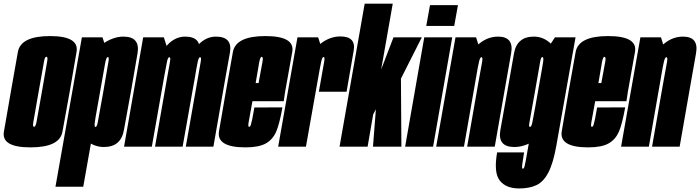

<svg xmlns="http://www.w3.org/2000/svg" viewBox="-50 -805 3843 1054"><path d="M117.5 4Q277.5 4 292.8 -82Q308 -168 332.5 -301Q355 -433 370.2 -520Q385.5 -607 225 -607Q64 -607 48.2 -520.2Q32.5 -433.5 9.5 -301Q-13.5 -168.5 -28.5 -82.2Q-43.5 4 117.5 4ZM137 -109Q128 -109 133 -135.2Q138 -161.5 162 -301Q187 -440 191.5 -466.8Q196 -493.5 204.5 -493.5Q214 -493.5 208.8 -467Q203.5 -440.5 180 -301Q155.5 -162 150.5 -135.5Q145.5 -109 137 -109Z M254.5 220H407L538.5 -522L512.5 -600H399.5ZM520.5 2Q614 2 630.2 -91Q646.5 -184 668.5 -301Q688.5 -418 704.8 -511Q721 -604 627.5 -604Q574.5 -604 519.5 -567.8Q464.5 -531.5 448.5 -441L514.5 -387.5Q524 -445.5 529.5 -468.8Q535 -492 542 -492Q550 -492 545.2 -465.2Q540.5 -438.5 517 -301Q491.5 -160 486.8 -134Q482 -108 474 -108Q467.5 -108 470.2 -131.2Q473 -154.5 483.5 -216L399.5 -159.5Q382 -69 424.8 -33.5Q467.5 2 520.5 2Z M631 0H783.5L875 -519L849.5 -600H736ZM801 0H952.5L1016.5 -361Q1028 -429.5 1043.2 -516.8Q1058.5 -604 966 -604Q903.5 -604 856.2 -543.2Q809 -482.5 796.5 -411L846 -357Q862 -444 867 -467.5Q872 -491 879.5 -491Q887.5 -491 883.5 -468Q879.5 -445 863.5 -355.5ZM970 0H1121.5L1184.5 -361Q1197 -428.5 1212.2 -516.2Q1227.5 -604 1135 -604Q1072.5 -604 1024.8 -543.2Q977 -482.5 965 -411L1016 -357Q1030.5 -444 1035.8 -467.5Q1041 -491 1048.5 -491Q1056.5 -491 1052.2 -468Q1048 -445 1032.5 -355.5Z M1297.5 4 1317.5 -108.5Q1310 -108.5 1315.5 -137.5Q1320 -165 1345.5 -303Q1369 -437.5 1373.5 -466Q1379 -493 1386.5 -493Q1396 -493 1391 -466Q1386 -440.5 1369.5 -349H1340.5L1323 -249.5H1507.5Q1512 -275.5 1515.5 -303Q1539.5 -434.5 1554.5 -521Q1569 -607 1406.5 -607Q1244.5 -607 1228.5 -519.5Q1214 -433.5 1190 -303.5Q1168.5 -177 1152.5 -86Q1136 4 1297.5 4ZM1317.5 -108.5 1297.5 4Q1371.5 4 1410 -18Q1447 -39 1466 -82Q1484 -123.5 1500.5 -215.5L1346.5 -215Q1339.5 -179 1335 -152Q1329 -126 1326.5 -117.5Q1322 -108.5 1317.5 -108.5Z M1700.5 -301.5H1852.5Q1877.5 -447.5 1891.5 -526.2Q1905.5 -605 1818.5 -605Q1763.5 -605 1714 -568.5Q1664.5 -532 1646.5 -428L1704.5 -423Q1708.5 -445.5 1713.8 -468.8Q1719 -492 1726.5 -492Q1734.5 -492 1729.5 -466Q1724.5 -440 1700.5 -301.5ZM1477 0H1629.5L1722 -520.5L1696.5 -600H1583Z M1814 0H1968L1998.5 -176.5L2013.5 -205.5L1997.5 0H2153.5L2151 -373.5L2265.5 -600H2110L2042.5 -423.5L2106 -785H1952Z M2174 0H2327.5L2432.5 -600H2279ZM2310.5 -777 2290 -662.5H2443.5L2464 -777Z M2344.5 0H2497L2588 -521L2563.5 -600H2450.5ZM2514.5 0H2666L2722 -320Q2739 -419.5 2755.8 -511.8Q2772.5 -604 2684 -604Q2617 -604 2563.2 -549.2Q2509.5 -494.5 2492 -398.5L2565.5 -394Q2574.5 -444.5 2580 -467.8Q2585.5 -491 2593 -491Q2601 -491 2596.8 -465.8Q2592.5 -440.5 2572.5 -331.5Z M2799.5 229.5Q2857 229.5 2895.5 211Q2934 192.5 2960.5 141.5Q2987 90.5 3004 -5L3109.5 -600H2996.5L2941 -516L2850.5 -4Q2832.5 102 2828.8 111.5Q2825 121 2820.5 121Q2816 121 2815.8 113.8Q2815.5 106.5 2818.8 85Q2822 63.5 2827 31.5H2679Q2659.5 143 2693.5 186.2Q2727.5 229.5 2799.5 229.5ZM2773.5 2Q2828 2 2883 -33Q2938 -68 2954 -159.5L2888 -216Q2877.5 -156 2872.2 -132Q2867 -108 2859.5 -108Q2851.5 -108 2856.8 -135Q2862 -162 2886.5 -301Q2911 -438.5 2915.2 -465.2Q2919.5 -492 2927 -492Q2935 -492 2932 -468.8Q2929 -445.5 2919 -387.5L3002 -432Q3017.5 -522.5 2976.2 -563.2Q2935 -604 2880.5 -604Q2787.5 -604 2771.5 -511Q2755.5 -418 2734.5 -301Q2713 -184 2696.8 -91Q2680.5 2 2773.5 2Z M3179 4 3199 -108.5Q3191.5 -108.5 3197 -137.5Q3201.5 -165 3227 -303Q3250.5 -437.5 3255 -466Q3260.5 -493 3268 -493Q3277.5 -493 3272.5 -466Q3267.5 -440.5 3251 -349H3222L3204.5 -249.5H3389Q3393.5 -275.5 3397 -303Q3421 -434.5 3436 -521Q3450.5 -607 3288 -607Q3126 -607 3110 -519.5Q3095.5 -433.5 3071.5 -303.5Q3050 -177 3034 -86Q3017.5 4 3179 4ZM3199 -108.5 3179 4Q3253 4 3291.5 -18Q3328.5 -39 3347.5 -82Q3365.5 -123.5 3382 -215.5L3228 -215Q3221 -179 3216.5 -152Q3210.5 -126 3208 -117.5Q3203.5 -108.5 3199 -108.5Z M3359.5 0H3512L3603 -521L3578.5 -600H3465.5ZM3529.5 0H3681L3737 -320Q3754 -419.5 3770.8 -511.8Q3787.5 -604 3699 -604Q3632 -604 3578.2 -549.2Q3524.5 -494.5 3507 -398.5L3580.5 -394Q3589.5 -444.5 3595 -467.8Q3600.5 -491 3608 -491Q3616 -491 3611.8 -465.8Q3607.5 -440.5 3587.5 -331.5Z"/></svg>

Font: Anybody UltraCondensed ExtraBold
Style: Italic
Weight: 800
Width: 1
Italic angle: -10°
Version: Version 1.113;gftools[0.9.25]